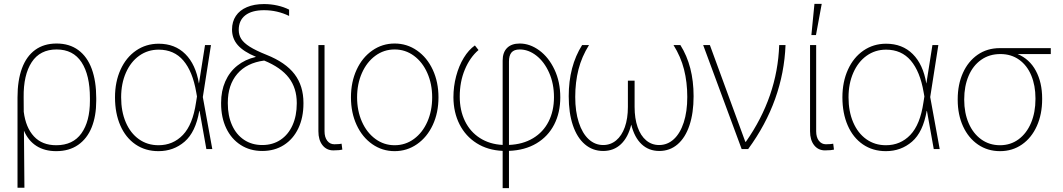

<svg xmlns="http://www.w3.org/2000/svg" viewBox="-20 -760 5420 979"><path d="M268.6 -538.1Q334 -538.1 379.4 -504.6Q424.8 -471.2 447.8 -408.7Q470.7 -346.2 470.7 -259.8V-246.1Q470.7 -168.5 447.5 -110.8Q424.3 -53.2 378.4 -21.2Q332.5 10.7 266.6 10.7Q207.5 10.7 165.8 -15.9Q124 -42.5 102.1 -93.8L104.5 197.3H69.3V-263.7Q69.3 -350.1 92 -411.6Q114.7 -473.1 159.4 -505.6Q204.1 -538.1 268.6 -538.1ZM101.1 -189.9Q111.3 -109.4 153.1 -64.5Q194.8 -19.5 266.6 -19.5Q352.1 -19.5 395.3 -80.3Q438.5 -141.1 438.5 -246.1V-259.8Q438.5 -377.4 395.8 -442.6Q353 -507.8 268.6 -507.8Q184.1 -507.8 141.6 -442.9Q99.1 -377.9 100.6 -263.7Z M566.4 -263.7Q566.4 -342.8 594.7 -405Q623 -467.3 673.8 -502.2Q724.6 -537.1 789.1 -537.1Q872.1 -537.1 925 -484.4Q978 -431.6 994.1 -335H994.6L1025.4 -530.3H1055.7L1014.2 -265.1L1062.5 0H1032.2L997.6 -194.3H996.1Q977.5 -86.4 921.4 -37.8Q865.2 10.7 788.1 10.7Q721.2 10.7 670.9 -23.7Q620.6 -58.1 593.5 -120.4Q566.4 -182.6 566.4 -263.7ZM788.1 -19.5Q862.3 -19.5 912.6 -72Q962.9 -124.5 979.5 -237.3L984.4 -268.1L980.5 -290Q962.4 -395.5 915 -451.2Q867.7 -506.8 789.1 -506.8Q733.4 -506.8 689.9 -475.8Q646.5 -444.8 622.1 -389.4Q597.7 -334 597.7 -263.7Q597.7 -191.9 621.3 -136.5Q645 -81.1 688.2 -50.3Q731.4 -19.5 788.1 -19.5Z M1326.2 -739.3Q1361.3 -739.3 1394.3 -731.9Q1427.2 -724.6 1454.1 -710.9V-678.7Q1394 -708 1326.2 -708Q1264.2 -708 1230.7 -681.9Q1197.3 -655.8 1197.3 -607.4Q1197.3 -581.5 1210.2 -561.3Q1223.1 -541 1253.7 -521.7Q1284.2 -502.4 1338.9 -480.5Q1436 -441.9 1481.7 -382.1Q1527.3 -322.3 1527.3 -235.4V-232.4Q1527.3 -160.6 1501.2 -105.7Q1475.1 -50.8 1427.5 -20.5Q1379.9 9.8 1317.4 9.8Q1254.9 9.8 1207.3 -20.8Q1159.7 -51.3 1133.5 -106.2Q1107.4 -161.1 1107.4 -232.4V-236.3Q1107.4 -296.4 1128.7 -344.7Q1149.9 -393.1 1189.7 -425Q1229.5 -457 1284.2 -469.7V-470.7Q1221.7 -496.6 1192.4 -530Q1163.1 -563.5 1163.1 -609.4Q1163.1 -649.4 1182.6 -678.7Q1202.1 -708 1239 -723.6Q1275.9 -739.3 1326.2 -739.3ZM1317.4 -20.5Q1370.6 -20.5 1410.4 -47.1Q1450.2 -73.7 1471.7 -121.8Q1493.2 -169.9 1493.2 -232.4V-235.4Q1493.2 -310.5 1452.9 -363.3Q1412.6 -416 1327.1 -451.2Q1237.8 -439.5 1189.7 -383.1Q1141.6 -326.7 1141.6 -236.3V-232.4Q1141.6 -169.9 1163.1 -121.8Q1184.6 -73.7 1224.4 -47.1Q1264.2 -20.5 1317.4 -20.5Z M1634.8 -530.3V-90.8Q1634.8 -60.1 1648.7 -42.2Q1662.6 -24.4 1684.6 -24.4Q1698.2 -24.4 1709 -25.4Q1719.7 -26.4 1721.7 -27.3L1725.6 2.9Q1720.7 4.4 1708.5 5.6Q1696.3 6.8 1679.7 6.8Q1645.5 6.8 1624.5 -19.5Q1603.5 -45.9 1603.5 -90.8V-530.3Z M1769.5 -263.7Q1769.5 -341.8 1798.3 -404.3Q1827.1 -466.8 1878.2 -502.4Q1929.2 -538.1 1992.2 -538.1Q2055.2 -538.1 2106.4 -502.4Q2157.7 -466.8 2186.8 -404.1Q2215.8 -341.3 2215.8 -263.7Q2215.8 -185.5 2186.8 -123Q2157.7 -60.5 2106.4 -24.9Q2055.2 10.7 1992.2 10.7Q1929.2 10.7 1878.2 -24.9Q1827.1 -60.5 1798.3 -123Q1769.5 -185.5 1769.5 -263.7ZM2183.6 -263.7Q2183.6 -332 2158.9 -387.7Q2134.3 -443.4 2090.6 -475.6Q2046.9 -507.8 1992.2 -507.8Q1937.5 -507.8 1893.8 -475.6Q1850.1 -443.4 1825.4 -387.7Q1800.8 -332 1800.8 -263.7Q1800.8 -195.3 1825.4 -139.6Q1850.1 -84 1893.8 -51.8Q1937.5 -19.5 1992.2 -19.5Q2047.4 -19.5 2091.1 -51.8Q2134.8 -84 2159.2 -139.6Q2183.6 -195.3 2183.6 -263.7Z M2629.9 -538.1Q2682.1 -538.1 2730 -502.9Q2777.8 -467.8 2807.4 -405Q2836.9 -342.3 2836.9 -263.7Q2836.9 -185.5 2805.7 -124.8Q2774.4 -64 2715.3 -28.8Q2656.2 6.3 2575.2 9.3V199.2H2543V9.3Q2466.8 5.9 2410.4 -29.8Q2354 -65.4 2323.2 -126Q2292.5 -186.5 2292 -263.7Q2292 -319.3 2305.9 -371.8Q2319.8 -424.3 2344.7 -465.1Q2369.6 -505.9 2401.4 -528.3L2419.9 -504.9Q2376 -467.3 2350.1 -405Q2324.2 -342.8 2324.2 -267.6Q2324.2 -197.3 2350.8 -142.6Q2377.4 -87.9 2427 -56.2Q2476.6 -24.4 2543 -21V-451.2Q2543 -493.2 2565.7 -515.6Q2588.4 -538.1 2629.9 -538.1ZM2804.7 -264.6Q2804.7 -333.5 2780 -389.2Q2755.4 -444.8 2715.1 -476.3Q2674.8 -507.8 2629.9 -507.8Q2601.1 -507.8 2588.1 -492.4Q2575.2 -477.1 2575.2 -446.3V-21Q2646 -23.9 2698 -55.2Q2750 -86.4 2777.3 -140.4Q2804.7 -194.3 2804.7 -264.6Z M2913.1 -265.6Q2913.1 -191.4 2931.2 -135.7Q2949.2 -80.1 2981.4 -50.3Q3013.7 -20.5 3055.7 -20.5Q3093.3 -20.5 3121.8 -44.2Q3150.4 -67.9 3166 -111.8Q3181.6 -155.8 3181.6 -214.8V-348.6H3215.8V-214.8Q3215.8 -155.8 3231.2 -111.8Q3246.6 -67.9 3274.9 -44.2Q3303.2 -20.5 3340.8 -20.5Q3383.3 -20.5 3415.8 -50.3Q3448.2 -80.1 3466.3 -135.5Q3484.4 -190.9 3484.4 -265.6Q3484.4 -340.8 3467.8 -406Q3451.2 -471.2 3414.1 -530.3H3449.2Q3516.6 -423.3 3516.6 -269.5Q3516.6 -184.1 3495.6 -121.1Q3474.6 -58.1 3435.1 -24.2Q3395.5 9.8 3341.8 9.8Q3288.1 9.8 3251.5 -24.7Q3214.8 -59.1 3198.7 -124.5Q3182.6 -59.1 3146 -24.7Q3109.4 9.8 3055.7 9.8Q3002 9.8 2962.2 -24.2Q2922.4 -58.1 2901.1 -121.1Q2879.9 -184.1 2879.9 -269.5Q2879.9 -421.9 2948.2 -530.3H2983.4Q2946.3 -471.2 2929.7 -406Q2913.1 -340.8 2913.1 -265.6Z M3565.4 -530.3H3599.6L3780.3 -37.1H3783.2Q3944.3 -267.1 3953.1 -530.3H3985.4Q3980 -389.2 3932.4 -255.9Q3884.8 -122.6 3794.9 0H3761.7Z M4141.6 -530.3V-90.8Q4141.6 -60.1 4155.5 -42.2Q4169.4 -24.4 4191.4 -24.4Q4205.1 -24.4 4215.8 -25.4Q4226.6 -26.4 4228.5 -27.3L4232.4 2.9Q4227.5 4.4 4215.3 5.6Q4203.1 6.8 4186.5 6.8Q4152.3 6.8 4131.3 -19.5Q4110.4 -45.9 4110.4 -90.8V-530.3ZM4132.8 -740.2H4169.9L4140.6 -581.1H4117.2Z M4275.4 -263.7Q4275.4 -342.8 4303.7 -405Q4332 -467.3 4382.8 -502.2Q4433.6 -537.1 4498 -537.1Q4581.1 -537.1 4634 -484.4Q4687 -431.6 4703.1 -335H4703.6L4734.4 -530.3H4764.6L4723.1 -265.1L4771.5 0H4741.2L4706.5 -194.3H4705.1Q4686.5 -86.4 4630.4 -37.8Q4574.2 10.7 4497.1 10.7Q4430.2 10.7 4379.9 -23.7Q4329.6 -58.1 4302.5 -120.4Q4275.4 -182.6 4275.4 -263.7ZM4497.1 -19.5Q4571.3 -19.5 4621.6 -72Q4671.9 -124.5 4688.5 -237.3L4693.4 -268.1L4689.5 -290Q4671.4 -395.5 4624 -451.2Q4576.7 -506.8 4498 -506.8Q4442.4 -506.8 4398.9 -475.8Q4355.5 -444.8 4331.1 -389.4Q4306.6 -334 4306.6 -263.7Q4306.6 -191.9 4330.3 -136.5Q4354 -81.1 4397.2 -50.3Q4440.4 -19.5 4497.1 -19.5Z M5078.1 -514.6H5337.9V-484.4H5168.5Q5229.5 -459 5261.7 -399.2Q5293.9 -339.4 5293.9 -257.8V-253.9Q5293.9 -177.7 5266.8 -117.4Q5239.7 -57.1 5190.9 -23.2Q5142.1 10.7 5079.1 10.7Q5016.1 10.7 4967 -22.7Q4918 -56.2 4890.6 -115.7Q4863.3 -175.3 4863.3 -251V-253.9Q4863.3 -329.1 4889.9 -388.2Q4916.5 -447.3 4965.1 -481Q5013.7 -514.6 5078.1 -514.6ZM5079.1 -19.5Q5132.8 -19.5 5173.8 -49.8Q5214.8 -80.1 5237.3 -133.5Q5259.8 -187 5259.8 -254.9V-258.8Q5259.8 -323.7 5238.5 -375Q5217.3 -426.3 5176.8 -455.3Q5136.2 -484.4 5081.1 -484.4Q5024.4 -484.4 4982.7 -454.8Q4940.9 -425.3 4918.7 -372.8Q4896.5 -320.3 4896.5 -253.9V-251Q4896.5 -184.6 4919.2 -131.8Q4941.9 -79.1 4983.4 -49.3Q5024.9 -19.5 5079.1 -19.5Z"/></svg>

Font: Pretendard Thin
Style: Regular
Weight: 100
Designer: Base glyphs from Inter by Rasmus Andersson; Hangeul glyphs from Noto Sans CJK(Source Han Sans) by Jang Soo-young and Kan
Foundry: Kil Hyung-jin
Version: Version 1.309